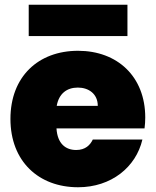

<svg xmlns="http://www.w3.org/2000/svg" viewBox="-20 -782 656 809"><path d="M308 -413C353 -413 392 -387 392 -336H219C228 -387 261 -413 308 -413ZM371 -194C360 -171 340 -150 301 -150C257 -150 222 -176 218 -241H589C591 -256 592 -271 592 -287C592 -460 474 -568 309 -568C141 -568 24 -459 24 -281C24 -102 143 7 309 7C449 7 553 -78 580 -194ZM101 -630H517V-762H101Z"/></svg>

Font: SVN-Poppins ExtraBold
Style: Regular
Weight: 800
Designer: Ninad Kale (Devanagari), Jonny Pinhorn (Latin)
Foundry: Indian Type Foundry
Version: Version 3.002 2017; ttfautohint (v1.8.3)